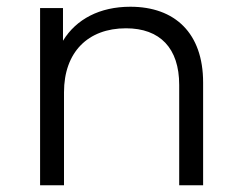

<svg xmlns="http://www.w3.org/2000/svg" viewBox="-20 -550 717 570"><path d="M170 0V-276C170 -395 241 -466 354 -466C455 -466 512 -407 512 -298V0H583V-305C583 -452 499 -530 367 -530C276 -530 206 -493 167 -429V-526H99V0Z"/></svg>

Font: Malon Grotesk
Style: Regular
Weight: 400
Designer: Julieta Ulanovsky
Foundry: Julieta Ulanovsky
Version: Version 7.200